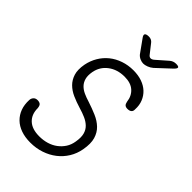

<svg xmlns="http://www.w3.org/2000/svg" viewBox="-280 -1050 1160 1160"><g transform="rotate(45 300.0 -470.0)"><path d="M457 -578Q452 -622 422.5 -648.5Q393 -675 340 -675Q278 -675 235 -642.5Q192 -610 182 -556Q176 -522 182.5 -498.5Q189 -475 204.5 -459Q220 -443 243 -432.5Q266 -422 293 -414Q336 -400 373 -384Q410 -368 435.5 -343.5Q461 -319 472 -282Q483 -245 473 -189Q465 -144 442.5 -107.5Q420 -71 386.5 -45Q353 -19 310 -4.5Q267 10 218 10Q173 10 137.5 -2.5Q102 -15 78 -38.5Q54 -62 42 -94.5Q30 -127 32 -168Q33 -183 42.5 -193Q52 -203 68 -203Q83 -203 92 -196.5Q101 -190 103 -169Q103 -116 135.5 -85.5Q168 -55 230 -55Q264 -55 294 -64Q324 -73 347.5 -90.5Q371 -108 387 -132.5Q403 -157 408 -189Q415 -229 408 -255.5Q401 -282 383 -299.5Q365 -317 339 -328.5Q313 -340 282 -349Q242 -361 208.5 -376Q175 -391 152 -414Q129 -437 118.5 -470.5Q108 -504 117 -554Q125 -595 145.5 -629.5Q166 -664 196.5 -688.5Q227 -713 266.5 -726.5Q306 -740 350 -740Q392 -740 424.5 -728.5Q457 -717 479.5 -696Q502 -675 514 -645.5Q526 -616 524 -581Q525 -565 516 -557Q507 -549 489 -549Q475 -549 467.5 -555.5Q460 -562 457 -578ZM273 -950Q284 -950 293 -945.5Q302 -941 308 -933L352 -877Q361 -864 372.5 -864Q384 -864 398 -877L463 -934Q472 -942 482.5 -946Q493 -950 505 -950Q527 -950 529 -942Q531 -934 513 -917L425 -835Q411 -823 393.5 -816.5Q376 -810 363 -810Q350 -810 335 -816.5Q320 -823 310 -835L252 -916Q239 -933 244.5 -941.5Q250 -950 273 -950Z"/></g></svg>

Font: Maple Mono NL ExtraLight
Style: Italic
Weight: 275
Italic angle: -10°
Monospace: yes
Designer: subframe7536
Version: Version 7.000